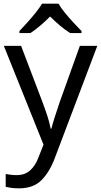

<svg xmlns="http://www.w3.org/2000/svg" viewBox="-20 -786 550 1046"><path d="M1 -536H95L211 -231Q226 -191 238 -154.5Q250 -118 256 -85H260Q266 -110 279 -150.5Q292 -191 306 -232L415 -536H510L279 74Q251 150 206.5 195Q162 240 84 240Q60 240 42 237.5Q24 235 11 232V162Q22 164 37.5 166Q53 168 70 168Q116 168 144.5 142Q173 116 189 73L217 2ZM299 -766Q311 -744 333.5 -716.5Q356 -689 380.5 -662.5Q405 -636 424 -617V-606H362Q336 -622 308 -645.5Q280 -669 253 -696Q226 -669 199 -646Q172 -623 146 -606H86V-617Q105 -637 128.5 -663Q152 -689 174 -716.5Q196 -744 209 -766Z"/></svg>

Font: Noto Kufi Arabic
Style: Regular
Weight: 400
Designer: Monotype Design Team, David Williams, Khaled Hosny
Foundry: Google LLC
Version: Version 2.109; ttfautohint (v1.8.4.7-5d5b)